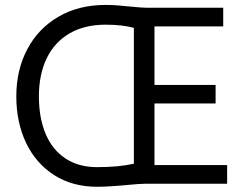

<svg xmlns="http://www.w3.org/2000/svg" viewBox="-20 -731 971 764"><path d="M883.8 -74.2V0H562.5Q536.6 0 482.9 5.4Q411.6 12.2 366.2 12.2Q268.1 12.2 195.3 -34.4Q122.6 -81.1 83.7 -162.6Q44.9 -244.1 44.9 -347.7Q44.9 -451.7 88.1 -534.2Q131.3 -616.7 211.9 -664.1Q292.5 -711.4 400.4 -711.4Q423.3 -711.4 448.5 -709.5Q473.6 -707.5 496.1 -705.1Q544.9 -700.2 562.5 -700.2H868.2V-626H594.7V-393.1H837.9V-319.3H594.7V-74.2ZM366.2 -65.9Q452.6 -65.9 512.7 -79.6V-620.1Q466.3 -632.8 400.4 -632.8Q315.9 -632.8 256.1 -597.7Q196.3 -562.5 165.5 -498.3Q134.8 -434.1 134.8 -347.7Q134.8 -262.2 161.4 -198.7Q188 -135.3 240.2 -100.6Q292.5 -65.9 366.2 -65.9Z"/></svg>

Font: Selawik
Style: Regular
Weight: 400
Designer: Aaron Bell
Foundry: Microsoft Corporation
Version: Version 1.01